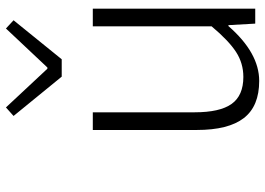

<svg xmlns="http://www.w3.org/2000/svg" viewBox="-140 -718 871 630"><g transform="rotate(-90 295.0 -402.5)"><path d="M345 13Q262 13 223 -37.5Q184 -88 184 -192V-533H242V-199Q242 -116 269.5 -77.5Q297 -39 358 -39Q403 -39 440 -63Q477 -87 524 -143V-533H582V0H533L528 -88H525Q437 13 345 13ZM359 -635 230 -793 258 -818 385 -682H389L517 -818L544 -793L416 -635Z"/></g></svg>

Font: NotoSansHansLight
Style: Regular
Weight: 300
Designer: Ryoko NISHIZUKA  (kana & ideographs); Paul D. Hunt (Latin, Greek & Cyrillic); Wenlong ZHANG  (bopomofo); Sandoll Communi
Foundry: Adobe Systems Incorporated
Version: Version 1.00;December 8, 2021;FontCreator 13.0.0.2675 64-bit